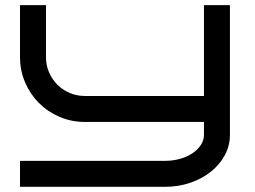

<svg xmlns="http://www.w3.org/2000/svg" viewBox="-20 -720 984 740"><path d="M866.2 -200.2Q866.2 -158.2 846.4 -121.8Q826.7 -85.4 792.7 -58.3Q758.8 -31.2 713.4 -15.6Q668 0 616.2 0H57.1V-100.1H616.2Q647 -100.1 674.3 -107.9Q701.7 -115.7 721.9 -129.4Q742.2 -143.1 754.2 -161.4Q766.1 -179.7 766.1 -200.2V-250H307.1Q255.4 -250 209.7 -269.5Q164.1 -289.1 130.1 -323Q96.2 -356.9 76.7 -402.6Q57.1 -448.2 57.1 -500V-700.2H157.2V-500Q157.2 -468.8 168.9 -441.4Q180.7 -414.1 200.9 -393.8Q221.2 -373.5 248.5 -361.8Q275.9 -350.1 307.1 -350.1H766.1V-700.2H866.2Z"/></svg>

Font: Bruno Ace
Style: Regular
Weight: 400
Designer: Astigmatic (AOETI)
Foundry: Astigmatic (AOETI)
Version: Version 1.000